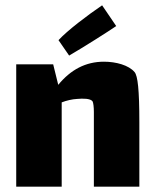

<svg xmlns="http://www.w3.org/2000/svg" viewBox="-20 -702 582 722"><path d="M417 -604 364 -682C308 -644 233 -587 200 -551L240 -493C295 -525 388 -584 417 -604ZM486 -431C464 -457 416 -470 371 -470C302 -470 246 -440 199 -383L180 -460H41V0H212V-317C230 -324 251 -329 270 -330C292 -332 320 -332 328 -321C331 -316 333 -299 333 -281V-240V0H504V-242C504 -365 498 -417 486 -431Z"/></svg>

Font: FilmFarsi_V5 Display
Style: Regular
Weight: 400
Designer: Borna Izadpanah
Foundry: Borna Izadpanah
Version: Version 1.000;PS 001.000;hotconv 1.0.88;makeotf.lib2.5.64775